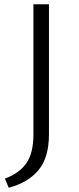

<svg xmlns="http://www.w3.org/2000/svg" viewBox="-20 -678 372 902"><path d="M137 -47V-658H210V-47Q210 62 161 121Q112 180 21 204L3 161Q71 136 104 88.5Q137 41 137 -47Z"/></svg>

Font: EauTestSC
Style: Regular
Weight: 400
Designer: Christian Thalmann (Catharsis Fonts)
Version: Version 0.001;PS 000.001;hotconv 1.0.88;makeotf.lib2.5.64775